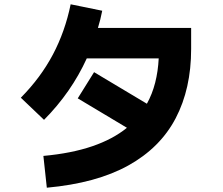

<svg xmlns="http://www.w3.org/2000/svg" viewBox="-20 -819 1040 894"><path d="M198 55 182 -93Q313 -105 409.5 -138Q506 -171 571 -224L342 -361L418 -483L664 -336Q689 -381 702.5 -434Q716 -487 719 -547H384Q312 -389 185 -261L77 -364Q169 -457 226 -564.5Q283 -672 309 -799L456 -769Q448 -728 436 -689H870V-591Q870 -406 798 -268.5Q726 -131 577.5 -48.5Q429 34 198 55Z"/></svg>

Font: Murecho
Style: Bold
Weight: 700
Designer: Neil Summerour
Foundry: Positype
Version: Version 1.010; ttfautohint (v1.8.3)